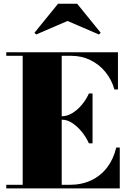

<svg xmlns="http://www.w3.org/2000/svg" viewBox="-20 -1038 709 1058"><path d="M14.5 0V-19.5H105V-730.5H14.5V-750H630V-545H610.5Q595.5 -598.5 561.5 -640.5Q527.5 -682.5 479 -706.5Q430.5 -730.5 372 -730.5H320V-19.5H362Q430.5 -19.5 483 -44.5Q535.5 -69.5 570.5 -115.5Q605.5 -161.5 620.5 -225H640V0ZM470 -248Q455 -281.5 431 -311.2Q407 -341 378.5 -359.8Q350 -378.5 321.5 -378.5H293V-397.5H321.5Q350 -397.5 378.5 -414.8Q407 -432 431 -460.8Q455 -489.5 470 -523H490V-248ZM179.5 -848 170 -857.5 300 -1017.5H405L535 -857.5L525 -848L352 -922.5Z"/></svg>

Font: Bodoni Moda Black
Style: Regular
Weight: 900
Version: Version 2.005